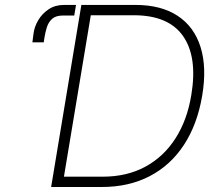

<svg xmlns="http://www.w3.org/2000/svg" viewBox="-20 -747 877 767"><path d="M387.1 0H184.3L305 -727.3H521.3Q623.6 -727.3 689.6 -683.8Q755.7 -640.3 781.2 -558.9Q806.8 -477.6 787.6 -364Q768.1 -249.6 714.7 -168.1Q661.2 -86.6 578.1 -43.3Q495 0 387.1 0ZM235.4 -41.2H390.6Q486.9 -41.2 560.4 -81Q633.9 -120.7 680.9 -194.1Q728 -267.4 744.3 -367.9Q769.5 -519.2 711.5 -602.6Q653.4 -686.1 514.2 -686.1H342.7ZM109.4 -577.8 113.6 -610.8Q116.8 -639.2 132.5 -665.8Q148.1 -692.5 174.2 -709.9Q200.3 -727.3 235.4 -727.3H283.7L276.6 -685H231.5Q203.5 -685 188.7 -672.1Q174 -659.1 167.4 -638.7Q160.9 -618.3 157.3 -595.2L154.8 -577.8Z"/></svg>

Font: Inter UI Extra Light
Style: Italic
Weight: 200
Italic angle: -9.39999°
Designer: Rasmus Andersson
Foundry: rsms
Version: 3.2;8d6f07862